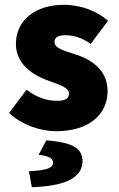

<svg xmlns="http://www.w3.org/2000/svg" viewBox="-20 -532 492 796"><path d="M212 12C352 12 426 -60 426 -154C426 -234 370 -282 294 -306C230 -326 206 -336 206 -358C206 -376 220 -386 250 -386C282 -386 319 -377 356 -350L428 -446C384 -484 320 -512 244 -512C126 -512 46 -448 46 -350C46 -274 104 -226 174 -200C227 -180 266 -170 266 -144C266 -124 252 -114 216 -114C182 -114 136 -124 90 -160L18 -64C70 -14 148 12 212 12ZM112 244C244 240 322 208 322 136C322 86 286 58 172 50L140 110C184 114 200 126 200 142C200 164 176 174 100 178Z"/></svg>

Font: Source Sans Pro Black
Style: Regular
Weight: 900
Designer: Paul D. Hunt
Foundry: Adobe Systems Incorporated
Version: Version 3.006;hotconv 1.0.111;makeotfexe 2.5.65597